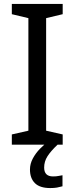

<svg xmlns="http://www.w3.org/2000/svg" viewBox="-20 -734 379 974"><path d="M298 0H40V-52L124 -71V-642L40 -662V-714H298V-662L214 -642V-71L298 -52ZM204 116Q204 161 249 161Q266 161 277.5 158.5Q289 156 297 155V211Q283 215 269 217.5Q255 220 235 220Q182 220 157 195Q132 170 132 126Q132 97 146.5 70Q161 43 182.5 21Q204 -1 224 -15L272 0Q238 32 221 58.5Q204 85 204 116Z"/></svg>

Font: Noto Sans Tagalog
Style: Regular
Weight: 400
Designer: Monotype Design Team
Foundry: Monotype Imaging Inc.
Version: Version 2.001; ttfautohint (v1.8.4.7-5d5b)